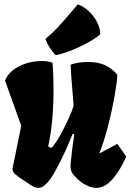

<svg xmlns="http://www.w3.org/2000/svg" viewBox="-20 -866 608 895"><path d="M204.6 -183.1 219.2 -176.3Q236.3 -192.9 258.5 -231.9Q280.8 -271 299.3 -312.3Q317.9 -353.5 323.2 -373Q309.1 -542 309.1 -563.5Q317.4 -568.8 340.8 -573Q364.3 -577.1 391.1 -577.1Q435.5 -577.1 468 -563Q500.5 -548.8 526.4 -518.1V-512.7Q526.4 -488.3 514.4 -419.9Q502.4 -351.6 482.9 -276.1Q463.4 -200.7 442.4 -150.4L526.9 -195.3L568.4 -136.2Q540.5 -71.8 504.6 -31Q468.8 9.8 429.2 9.8Q406.2 9.8 380.1 -3.7Q354 -17.1 334 -39.1Q332 -41 324.5 -48.8Q316.9 -56.6 312.7 -67.9Q308.6 -79.1 308.6 -94.2Q308.6 -98.1 309.6 -107.9Q316.4 -175.8 326.2 -239.3L318.8 -242.7Q281.7 -148.4 238 -69.3Q194.3 9.8 159.7 9.8Q147.5 9.8 135.5 3.7Q123.5 -2.4 106 -15.1L88.9 -26.4Q64 -42.5 51 -54Q38.1 -65.4 38.1 -79.1L79.1 -279.8L3.4 -490.2Q16.1 -521.5 44.4 -542Q72.8 -562.5 106.9 -572Q141.1 -581.5 173.8 -581.5Q207 -581.5 224.6 -573.2Q229.5 -521.5 229.5 -454.6Q229.5 -377.9 223.9 -312.3Q218.3 -246.6 204.6 -183.1ZM240.2 -608.9Q289.6 -618.7 352.3 -648.2Q415 -677.7 447.3 -706.1Q447.3 -733.4 432.9 -762Q418.5 -790.5 394.5 -813.2Q370.6 -835.9 342.3 -845.7L316.4 -814.9Q276.4 -767.6 251.2 -740.5Q226.1 -713.4 191.9 -684.6Q200.2 -661.6 214.1 -640.4Q228 -619.1 240.2 -608.9Z"/></svg>

Font: Fruktur
Style: Regular
Weight: 400
Designer: Viktoriya Grabowska
Foundry: Viktoriya Grabowska
Version: Version 1.004; ttfautohint (v1.4.1)